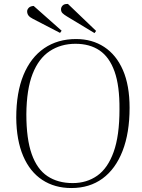

<svg xmlns="http://www.w3.org/2000/svg" viewBox="-20 -935 719 969"><path d="M62 -341Q62 -468 98.5 -556.5Q135 -645 203 -691.5Q271 -738 364 -738Q445 -738 506 -698Q567 -658 600.5 -581Q634 -504 634 -391Q634 -264 598.5 -173Q563 -82 497.5 -34Q432 14 340 14Q256 14 193.5 -27Q131 -68 97 -147.5Q63 -227 62 -341ZM113 -358Q113 -234 140 -157.5Q167 -81 219.5 -46Q272 -11 347 -11Q418 -11 471 -48.5Q524 -86 553.5 -168Q583 -250 583 -383Q584 -502 558 -574.5Q532 -647 482.5 -680.5Q433 -714 361 -714Q287 -714 231 -677Q175 -640 144.5 -562Q114 -484 113 -358ZM318 -852Q303 -861 295.5 -868.5Q288 -876 288 -888Q288 -899 296.5 -907.5Q305 -916 323 -915L465 -779L457 -768ZM146 -840Q130 -848 123.5 -857Q117 -866 117 -878Q117 -887 125 -895.5Q133 -904 150 -905L291 -780L283 -769Z"/></svg>

Font: Literata 60pt ExtraLight
Style: Italic
Weight: 250
Italic angle: -2°
Designer: Latin by Veronika Burian and Jose Scaglione. Greek by Irene Vlachou. Cyrillic by Vera Evstafieva
Foundry: TypeTogether
Version: Version 3.103;gftools[0.9.29]